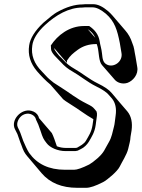

<svg xmlns="http://www.w3.org/2000/svg" viewBox="-20 -753 675 915"><path d="M340 -48H294C278 -48 264 -51 251 -56C243 -79 235 -104 227 -119L166 -190L163 -199C157 -212 145 -221 129 -225C81 -237 30 -181 51 -138L63 -114L77 -74C80 -68 83 -58 88 -45C96 -24 106 -13 118 1L178 72C218 119 275 142 348 142H391C409 142 436 133 471 115C492 104 539 64 550 42C560 21 585 -17 591 -44C596 -68 601 -79 602 -101L607 -131C612 -168 606 -199 587 -222C562 -251 537 -280 513 -309C500 -325 478 -340 445 -356C406 -375 369 -406 335 -425C314 -437 297 -450 283 -466C275 -474 268 -482 262 -487C246 -506 238 -518 238 -524L299 -453V-464C315 -489 327 -498 351 -516C376 -534 405 -543 438 -543H441C442 -539 444 -535 445 -530C452 -503 450 -461 466 -443L527 -373C538 -360 562 -350 587 -358C613 -367 641 -398 634 -434L626 -482C619 -515 621 -523 610 -549C603 -571 592 -591 577 -608L516 -679C510 -686 503 -693 495 -700C469 -722 446 -733 424 -733H395C389 -733 381 -733 374 -732C337 -732 296 -720 250 -694C236 -686 215 -669 186 -644C147 -607 124 -571 119 -537C112 -491 125 -451 156 -414C175 -392 198 -368 220 -350L281 -280C285 -276 297 -268 316 -256C360 -229 383 -209 425 -185L421 -157C416 -124 403 -106 390 -83C380 -66 362 -58 347 -49ZM223 -73C215 -80 211 -87 204 -95ZM434 -573 398 -614C414 -604 427 -590 434 -573ZM392 -718H421C438 -718 459 -709 484 -688C527 -651 539 -609 551 -548L559 -500C566 -460 523 -429 490 -445C470 -455 469 -472 466 -499C464 -520 457 -540 455 -556C450 -588 432 -611 405 -629H380C310 -629 254 -585 222 -536C223 -531 223 -530 223 -522C222 -500 254 -475 271 -456C286 -439 304 -424 326 -412C360 -393 398 -361 437 -342C470 -326 490 -312 500 -299L514 -283C530 -263 536 -236 531 -202L527 -171C526 -163 525 -156 523 -149C516 -123 513 -100 499 -76C477 -39 478 -29 445 1C428 16 414 26 405 31C371 48 347 56 333 56H290C213 56 157 29 119 -24C111 -35 96 -69 91 -81L77 -120C75 -126 71 -133 65 -146C55 -167 71 -195 89 -205C114 -219 140 -208 149 -191L152 -182C159 -169 166 -152 173 -130C184 -96 187 -90 202 -71C218 -49 256 -33 292 -33H339L350 -35C355 -38 360 -40 366 -43C380 -49 395 -64 403 -77C417 -101 431 -122 436 -157L442 -202C443 -209 442 -216 440 -222L430 -234C422 -244 413 -249 395 -258C339 -286 318 -307 265 -340C233 -360 235 -359 216 -375C205 -384 191 -401 180 -412C142 -450 127 -491 134 -537C138 -566 157 -599 195 -634C247 -682 308 -717 372 -717H373C380 -718 386 -718 392 -718Z"/></svg>

Font: AppleStorm
Style: ShdXbdIta
Weight: 800
Foundry: Cannot Into Space Fonts
Version: Version 1.01